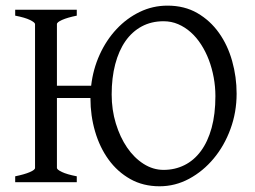

<svg xmlns="http://www.w3.org/2000/svg" viewBox="-20 -650 909 685"><path d="M748.5 -307.1Q748.5 -340.8 742.4 -373.8Q736.3 -406.7 725.1 -436.3Q713.9 -465.8 697.5 -491.2Q681.2 -516.6 660.6 -534.9Q640.1 -553.2 615.7 -563.7Q591.3 -574.2 563.5 -574.2Q520 -574.2 485.6 -555.7Q451.2 -537.1 427.5 -503.2Q403.8 -469.2 391.1 -420.9Q378.4 -372.6 378.4 -313Q378.4 -258.3 393.3 -209.5Q408.2 -160.6 433.3 -123.8Q458.5 -86.9 492.2 -65.4Q525.9 -43.9 563.5 -43.9Q604 -43.9 637.9 -60.8Q671.9 -77.6 696.5 -110.8Q721.2 -144 734.9 -193.4Q748.5 -242.7 748.5 -307.1ZM824.2 -315.9Q824.2 -249.5 802.2 -189.7Q780.3 -129.9 742.4 -84.5Q704.6 -39.1 654.8 -12.2Q605 14.6 549.3 14.6Q490.7 14.6 444.8 -11.2Q398.9 -37.1 367.4 -80.6Q335.9 -124 319.3 -180.7Q302.7 -237.3 302.7 -298.8V-300.3H183.1V-50.8Q183.1 -44.9 200.9 -36.4Q218.8 -27.8 253.9 -21V0H34.2V-21Q67.4 -27.8 86.2 -35.9Q105 -43.9 105 -50.8V-564Q105 -569.8 87.2 -578.6Q69.3 -587.4 34.2 -594.2V-615.2H253.9V-594.2Q220.7 -587.4 201.9 -579.1Q183.1 -570.8 183.1 -564V-344.2H305.2Q312 -403.3 335.7 -455.3Q359.4 -507.3 395.8 -546.1Q432.1 -585 478.5 -607.4Q524.9 -629.9 577.6 -629.9Q638.2 -629.9 684.1 -603.3Q730 -576.7 761.2 -532.7Q792.5 -488.8 808.3 -432.1Q824.2 -375.5 824.2 -315.9Z"/></svg>

Font: Gentium
Style: Regular
Weight: 400
Designer: J. Victor Gaultney
Version: Version 1.03; 2011; OFL 1.1 release